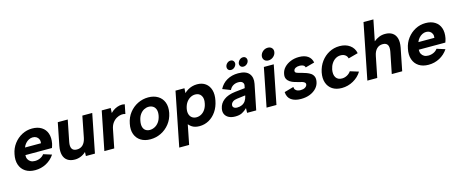

<svg xmlns="http://www.w3.org/2000/svg" viewBox="-47 -1460 5747 2401"><g transform="rotate(-15 2826.5 -260.0)"><path d="M238 7Q163 7 112.5 -26Q62 -59 42 -118Q22 -177 38 -254Q52 -328 95 -385Q138 -442 199.5 -474.5Q261 -507 332 -507Q404 -507 453 -476Q502 -445 521 -389.5Q540 -334 526 -260Q523 -249 519.5 -235.5Q516 -222 510 -207H166Q164 -175 176 -152.5Q188 -130 210 -117.5Q232 -105 264 -105Q301 -105 333 -120Q365 -135 383 -161L490 -127Q447 -63 381 -28Q315 7 238 7ZM393 -300Q398 -328 388.5 -350.5Q379 -373 359 -385.5Q339 -398 311 -398Q285 -398 260.5 -385.5Q236 -373 216.5 -351Q197 -329 186 -300Z M1011 0H894L896 -52Q867 -24 829 -8.5Q791 7 752 7Q694 7 657 -18Q620 -43 606.5 -90.5Q593 -138 606 -208L664 -500H793L738 -224Q727 -167 744.5 -137.5Q762 -108 808 -108Q855 -108 885.5 -138Q916 -168 928 -225L982 -500H1110Z M1233 -500H1349L1346 -436Q1371 -462 1401 -478.5Q1431 -495 1464 -501.5Q1497 -508 1531 -500L1507 -380Q1483 -389 1453 -385Q1423 -381 1393 -364Q1363 -347 1340 -315.5Q1317 -284 1308 -236L1261 0H1133Z M1730 7Q1657 7 1606.5 -24.5Q1556 -56 1534.5 -113.5Q1513 -171 1529 -249Q1544 -328 1589.5 -386Q1635 -444 1699 -475.5Q1763 -507 1835 -507Q1907 -507 1959 -475.5Q2011 -444 2033 -386.5Q2055 -329 2040 -251Q2024 -172 1978 -114Q1932 -56 1867.5 -24.5Q1803 7 1730 7ZM1752 -108Q1784 -108 1815 -123.5Q1846 -139 1869.5 -170.5Q1893 -202 1903 -251Q1912 -298 1901.5 -329.5Q1891 -361 1866.5 -376.5Q1842 -392 1810 -392Q1779 -392 1749.5 -376.5Q1720 -361 1697.5 -329.5Q1675 -298 1666 -249Q1657 -202 1666 -170.5Q1675 -139 1698 -123.5Q1721 -108 1752 -108Z M2215 -75 2232 -77 2177 200H2049L2188 -500H2304L2300 -438Q2319 -457 2345 -473Q2371 -489 2402 -498Q2433 -507 2468 -507Q2533 -507 2576.5 -475Q2620 -443 2637 -385.5Q2654 -328 2638 -250Q2623 -172 2583.5 -114Q2544 -56 2487.5 -24.5Q2431 7 2365 7Q2307 7 2269.5 -17Q2232 -41 2215 -75ZM2500 -250Q2514 -313 2489 -351.5Q2464 -390 2412 -390Q2380 -390 2350 -373.5Q2320 -357 2298 -326.5Q2276 -296 2266 -250Q2257 -205 2267 -174Q2277 -143 2300.5 -126.5Q2324 -110 2356 -110Q2391 -110 2421 -127.5Q2451 -145 2471.5 -176.5Q2492 -208 2500 -250Z M2981 0 2983 -61Q2952 -30 2917 -12Q2882 6 2829 6Q2779 6 2745 -11.5Q2711 -29 2696 -60.5Q2681 -92 2690 -135Q2702 -198 2756 -239.5Q2810 -281 2904 -292L3032 -306L3039 -341Q3043 -362 3027.5 -380Q3012 -398 2972 -398Q2936 -398 2906 -380.5Q2876 -363 2860 -328L2757 -368Q2791 -435 2854 -471Q2917 -507 2999 -507Q3099 -507 3140 -457.5Q3181 -408 3165 -327L3099 0ZM3014 -217 2904 -203Q2870 -199 2849.5 -183.5Q2829 -168 2825 -146Q2820 -125 2835 -110.5Q2850 -96 2880 -96Q2915 -96 2942.5 -109Q2970 -122 2987.5 -147Q3005 -172 3013 -209ZM2927 -570Q2902 -570 2889.5 -586.5Q2877 -603 2881 -627Q2886 -651 2905.5 -668Q2925 -685 2950 -685Q2973 -685 2986.5 -668Q3000 -651 2996 -627Q2990 -603 2970.5 -586.5Q2951 -570 2927 -570ZM3087 -570Q3063 -570 3050 -586.5Q3037 -603 3041 -627Q3047 -651 3066.5 -668Q3086 -685 3110 -685Q3134 -685 3147 -668Q3160 -651 3156 -627Q3151 -603 3131 -586.5Q3111 -570 3087 -570Z M3332 -500H3460L3361 0H3233ZM3410 -564Q3374 -564 3355.5 -587Q3337 -610 3343 -642Q3350 -675 3377.5 -697.5Q3405 -720 3441 -720Q3475 -720 3494 -697.5Q3513 -675 3506 -642Q3500 -610 3472 -587Q3444 -564 3410 -564Z M3623 -163Q3624 -138 3636 -125Q3648 -112 3665.5 -106.5Q3683 -101 3702 -101Q3737 -101 3759.5 -114.5Q3782 -128 3787 -149Q3790 -167 3778.5 -177.5Q3767 -188 3746.5 -194Q3726 -200 3703 -205Q3677 -212 3649 -220.5Q3621 -229 3596.5 -245Q3572 -261 3559 -286.5Q3546 -312 3554 -351Q3563 -398 3596 -432.5Q3629 -467 3678.5 -487Q3728 -507 3787 -507Q3858 -507 3901 -477Q3944 -447 3954 -391L3836 -359Q3834 -373 3823.5 -382Q3813 -391 3797 -395Q3781 -399 3765 -399Q3734 -399 3713.5 -387.5Q3693 -376 3689 -356Q3687 -344 3692 -336.5Q3697 -329 3709 -324Q3721 -319 3736.5 -315Q3752 -311 3771 -306Q3800 -298 3829.5 -287.5Q3859 -277 3882 -261Q3905 -245 3916.5 -218Q3928 -191 3920 -150Q3912 -106 3880 -70.5Q3848 -35 3797 -14Q3746 7 3679 7Q3601 7 3553.5 -26Q3506 -59 3502 -129Z M4208 7Q4135 7 4086.5 -25Q4038 -57 4018 -114.5Q3998 -172 4013 -248Q4029 -325 4072 -383Q4115 -441 4177 -474Q4239 -507 4312 -507Q4391 -507 4444.5 -468Q4498 -429 4510 -363L4384 -329Q4378 -358 4354.5 -375Q4331 -392 4296 -392Q4260 -392 4230 -374Q4200 -356 4179 -324Q4158 -292 4149 -249Q4137 -184 4161.5 -146Q4186 -108 4240 -108Q4274 -108 4305 -124.5Q4336 -141 4356 -170L4466 -136Q4427 -71 4357 -32Q4287 7 4208 7Z M4681 -720H4809L4755 -451Q4785 -476 4822 -491.5Q4859 -507 4902 -507Q4959 -507 4996 -482Q5033 -457 5046.5 -409.5Q5060 -362 5047 -292L4989 0H4854L4909 -275Q4920 -333 4903 -362Q4886 -391 4840 -391Q4793 -391 4762 -359.5Q4731 -328 4720 -270L4666 0H4538Z M5331 7Q5256 7 5205.5 -26Q5155 -59 5135 -118Q5115 -177 5131 -254Q5145 -328 5188 -385Q5231 -442 5292.5 -474.5Q5354 -507 5425 -507Q5497 -507 5546 -476Q5595 -445 5614 -389.5Q5633 -334 5619 -260Q5616 -249 5612.5 -235.5Q5609 -222 5603 -207H5259Q5257 -175 5269 -152.5Q5281 -130 5303 -117.5Q5325 -105 5357 -105Q5394 -105 5426 -120Q5458 -135 5476 -161L5583 -127Q5540 -63 5474 -28Q5408 7 5331 7ZM5486 -300Q5491 -328 5481.5 -350.5Q5472 -373 5452 -385.5Q5432 -398 5404 -398Q5378 -398 5353.5 -385.5Q5329 -373 5309.5 -351Q5290 -329 5279 -300Z"/></g></svg>

Font: Albert Sans
Style: Bold Italic
Weight: 700
Italic angle: -11.25°
Designer: Andreas Rasmussen
Foundry: a.Foundry
Version: Version 1.025